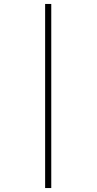

<svg xmlns="http://www.w3.org/2000/svg" viewBox="-20 -820 490 970"><path d="M208 -800H239V130H208Z"/></svg>

Font: League Mono Thin Condensed
Style: Regular
Weight: 100
Width: 1
Designer: Tyler Finck
Foundry: The League of Moveable Type / Tyler Finck
Version: Version 2.300;RELEASE